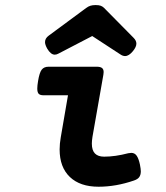

<svg xmlns="http://www.w3.org/2000/svg" viewBox="-20 -708 640 739"><path d="M380.9 -677.2 494.1 -562.5Q504.9 -551.8 504.9 -540Q504.9 -527.3 491.7 -511.2Q476.1 -492.2 461.4 -492.2Q452.6 -492.2 443.4 -498.5L335 -569.3L205.6 -502Q197.8 -497.6 190.9 -497.6Q175.3 -497.6 161.6 -521Q153.3 -536.1 153.3 -545.9Q153.3 -560.5 167.5 -570.8L311.5 -677.2Q319.3 -683.1 327.6 -685.8Q335.9 -688.5 348.1 -688.5Q360.8 -688.5 367.9 -685.8Q375 -683.1 380.9 -677.2ZM378.9 -430.7Q378.9 -428.2 377.9 -420.4L335.9 -181.2Q333.5 -165.5 333.5 -155.3Q333.5 -129.4 345.5 -117.2Q357.4 -105 380.9 -105Q423.3 -105 473.6 -118.2Q480.5 -119.6 485.4 -119.6Q498.5 -119.6 506.1 -108.6Q513.7 -97.7 518.6 -74.7Q522 -57.6 522 -48.3Q522 -35.2 516.1 -26.6Q510.3 -18.1 495.6 -13.2Q426.3 10.7 359.4 10.7Q288.1 10.7 248.8 -26.9Q209.5 -64.5 209.5 -132.8Q209.5 -154.8 213.9 -179.7L241.7 -341.3H147.5Q134.8 -341.3 129.2 -346.7Q123.5 -352.1 123.5 -367.2Q123.5 -378.4 126.5 -396Q131.8 -428.7 140.6 -439.9Q149.4 -451.2 167 -451.2H352.5Q366.2 -451.2 372.6 -446.3Q378.9 -441.4 378.9 -430.7Z"/></svg>

Font: Courier Prime Sans
Style: Bold Italic
Weight: 700
Italic angle: -10°
Designer: Alan Dague-Greene
Foundry: Quote-Unquote Apps
Version: Version 3.020